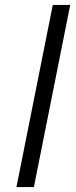

<svg xmlns="http://www.w3.org/2000/svg" viewBox="-20 -762 309 782"><path d="M47 0 195 -742H266L118 0Z"/></svg>

Font: MOST Montserrat
Style: Italic
Weight: 400
Italic angle: -11.3°
Designer: Julieta Ulanovsky
Foundry: Julieta Ulanovsky
Version: Version 8.000;March 11, 2024;FontCreator 15.0.0.2926 64-bit